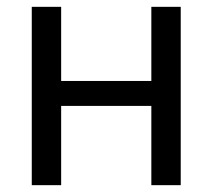

<svg xmlns="http://www.w3.org/2000/svg" viewBox="-20 -542 622 562"><path d="M159 -305H423V-522H509V0H423V-232H159V0H73V-522H159Z"/></svg>

Font: Raleway Medium Alt1
Style: Regular
Weight: 500
Designer: Matt McInerney, Pablo Impallari, Rodrigo Fuenzalida
Foundry: Matt McInerney, Pablo Impallari, Rodrigo Fuenzalida
Version: Version 3.000g; ttfautohint (v1.5) -l 8 -r 28 -G 28 -x 14 -D